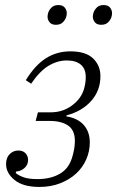

<svg xmlns="http://www.w3.org/2000/svg" viewBox="-20 -727 463 759"><path d="M136 12Q71 12 37.5 -15.5Q4 -43 4 -78Q4 -104 18.5 -118Q33 -132 52 -132Q71 -132 81 -121Q91 -110 91 -95Q91 -75 76.5 -62.5Q62 -50 44 -49L42 -43Q54 -33 74 -26Q94 -19 128 -19Q182 -19 219 -41.5Q256 -64 268 -115Q276 -144 276 -170Q276 -212 249.5 -230.5Q223 -249 175 -249H121L130 -283H181Q228 -283 264.5 -310Q301 -337 312 -375Q319 -399 319 -422Q319 -455 299.5 -471.5Q280 -488 244 -488Q207 -488 172 -467Q137 -446 103 -396L82 -410Q119 -470 162 -497Q205 -524 258 -524Q319 -524 348 -496Q377 -468 377 -426Q377 -369 340.5 -328Q304 -287 243 -271L242 -267Q287 -260 311 -233Q335 -206 335 -164Q335 -129 321 -97Q307 -65 281 -41Q255 -17 218 -2.5Q181 12 136 12ZM201 -629Q184 -629 176 -639Q168 -649 168 -661Q168 -669 171 -678Q175 -689 184.5 -698Q194 -707 211 -707Q228 -707 236 -697Q244 -687 244 -675Q244 -667 241 -658Q237 -647 227.5 -638Q218 -629 201 -629ZM380 -629Q363 -629 355 -639Q347 -649 347 -661Q347 -669 350 -678Q354 -689 363.5 -698Q373 -707 390 -707Q407 -707 415 -697Q423 -687 423 -675Q423 -667 420 -658Q416 -647 406.5 -638Q397 -629 380 -629Z"/></svg>

Font: IBM Plex Serif Light
Style: Italic
Weight: 300
Italic angle: -14°
Designer: Mike Abbink, Paul van der Laan, Pieter van Rosmalen
Foundry: Bold Monday
Version: Version 3.001